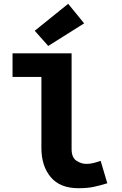

<svg xmlns="http://www.w3.org/2000/svg" viewBox="-20 -979 640 1011"><path d="M393 12Q296 12 247 -46.5Q198 -105 198 -200V-574H46V-698H357V-194Q357 -150 382 -133Q407 -116 435 -116Q452 -116 469.5 -120Q487 -124 510 -132L545 -14Q506 -2 473.5 5Q441 12 393 12ZM234 -737 163 -817 339 -959 423 -856Z"/></svg>

Font: Source Code Pro ExtraLight ExtraBold
Style: Regular
Weight: 800
Monospace: yes
Version: Version 1.018;hotconv 1.0.116;makeotfexe 2.5.65601